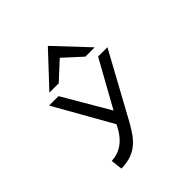

<svg xmlns="http://www.w3.org/2000/svg" viewBox="-242 -926 1310 1310"><g transform="rotate(-45 412.5 -271.5)"><path d="M294 -512 422 -630 551 -512H641L422 -745L204 -512ZM175 118 185 202H189C336 199 391 115 445 21L703 -451H613L427 -116L231 -451H140L375 -36C324 73 254 114 180 118Z"/></g></svg>

Font: Charger Monospace
Style: Regular
Weight: 400
Designer: Jasper
Foundry: Cannot Into Space Fonts
Version: Version 0.980